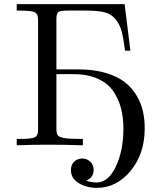

<svg xmlns="http://www.w3.org/2000/svg" viewBox="-20 -703 804 929"><path d="M61 0V-30.8H74.2Q131.3 -30.8 147.7 -38.3Q164.1 -45.9 164.1 -73.2V-608.9Q164.1 -636.7 147 -644.3Q129.9 -651.9 74.2 -651.9H61V-683.1H583L610.8 -458H585Q577.1 -520 568.1 -553Q559.1 -585.9 538.1 -611.1Q517.1 -636.2 483.6 -644Q450.2 -651.9 393.1 -651.9H308.1Q274.9 -651.9 264.4 -646Q253.9 -640.1 252.9 -615.2V-367.2H359.9Q434.1 -367.2 491.5 -350.1Q548.8 -333 583.5 -305.9Q618.2 -278.8 640.6 -241Q663.1 -203.1 671.6 -164.1Q680.2 -125 680.2 -81.1Q680.2 41 612.1 123.5Q543.9 206.1 448.2 206.1Q400.4 206.1 361.8 183.6Q323.2 161.1 323.2 119.1Q323.2 95.2 338.6 79.6Q354 64 377.9 64Q400.9 64 417 79.6Q433.1 95.2 433.1 119.1Q433.1 155.3 397.9 170.9V171.9Q424.8 179.7 446.8 180.2Q503.9 180.2 540.5 103Q577.1 25.9 577.1 -80.1Q577.1 -133.3 566.2 -176.8Q555.2 -220.2 529.5 -259.5Q503.9 -298.8 454.3 -321.5Q404.8 -344.2 335.9 -344.2H252.9V-80.1Q252.9 -57.1 259.5 -48.6Q266.1 -40 289.1 -35.4Q312 -30.8 368.2 -30.8H380.9V0Q296.9 -2.9 211.9 -2.9Q136.2 -2.9 61 0Z"/></svg>

Font: CMU Serif Upright Italic
Style: UprightItalic
Weight: 500
Version: Version 0.7.0